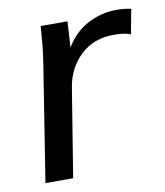

<svg xmlns="http://www.w3.org/2000/svg" viewBox="-65 -567 535 621"><g transform="rotate(-10 203.0 -256.0)"><path d="M35 0 95 -380Q100 -410 103 -441.5Q106 -473 108 -503H196L191 -418Q220 -466 264.5 -489Q309 -512 358 -512Q384 -512 406 -507L391 -426Q378 -431 365 -432.5Q352 -434 335 -434Q269 -434 226 -393Q183 -352 173 -290L126 0Z"/></g></svg>

Font: Mulish Medium
Style: Italic
Weight: 500
Italic angle: -9°
Designer: Vernon Adams
Foundry: Vernon Adams
Version: Version 3.603; ttfautohint (v1.8.3)